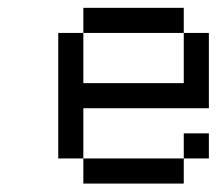

<svg xmlns="http://www.w3.org/2000/svg" viewBox="-20 -582 540 478"><path d="M187.5 -187.5H437.5V-125H187.5V-187.5H125V-500H187.5V-375H437.5V-500H500V-312.5H187.5ZM437.5 -250H500V-187.5H437.5ZM187.5 -562.5H437.5V-500H187.5Z"/></svg>

Font: HE신이문
Style: regular
Weight: 500
Monospace: yes
Designer: Taeyun An (WindowsTiger)
Version: v1.1